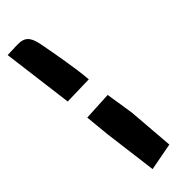

<svg xmlns="http://www.w3.org/2000/svg" viewBox="-273 -713 732 732"><g transform="rotate(-45 92.5 -347.0)"><path d="M-34.9 -695 1.8 -408 118.4 -411C113.1 -476.8 96.3 -567.2 84.2 -632C69.2 -711.5 37.4 -696.2 -34.9 -695ZM11.1 -312C13.4 -294 18.5 -231 20.8 -213L48.4 3L159.7 -18L144.9 -204L127.3 -318Z"/></g></svg>

Font: Rocketfuel
Style: Regular
Weight: 400
Designer: Mew Too
Foundry: Cannot Into Space Fonts.
Version: Version 0.27